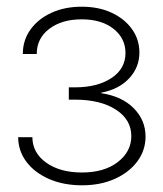

<svg xmlns="http://www.w3.org/2000/svg" viewBox="-20 -551 491 579"><path d="M227.5 7.8Q171.9 7.8 128.4 -11Q85 -29.8 60.1 -62.5Q35.2 -95.2 34.7 -137.2H77.6Q78.1 -89.8 119.6 -60.3Q161.1 -30.8 227.1 -30.8Q294.4 -30.8 335.2 -62.3Q376 -93.8 376 -140.6Q376 -190.4 329.3 -220.5Q282.7 -250.5 206.1 -250.5H187.5V-287.6H206.1Q273.9 -287.6 316.2 -315.7Q358.4 -343.8 358.4 -391.1Q358.4 -435.5 322.3 -464.1Q286.1 -492.7 226.1 -492.7Q166.5 -492.7 128.7 -464.1Q90.8 -435.5 90.8 -388.2H48.8Q48.8 -430.2 72.3 -462.4Q95.7 -494.6 135.7 -512.7Q175.8 -530.8 226.1 -530.8Q277.8 -530.8 316.9 -512.5Q356 -494.1 378.2 -462.9Q400.4 -431.6 400.4 -392.6Q400.4 -348.1 369.6 -314.9Q338.9 -281.7 285.2 -271.5V-270Q347.7 -260.7 383.3 -224.6Q418.9 -188.5 418.9 -139.2Q418.9 -97.7 394.3 -64.5Q369.6 -31.2 326.4 -11.7Q283.2 7.8 227.5 7.8Z"/></svg>

Font: Inter 28pt ExtraLight
Style: Regular
Weight: 250
Designer: Rasmus Andersson
Foundry: rsms
Version: Version 4.001;git-66647c0bb